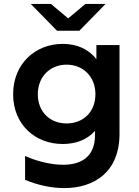

<svg xmlns="http://www.w3.org/2000/svg" viewBox="-20 -764 712 980"><path d="M108 32V154C173 181 242 196 308 196C460 196 590 115 590 -81V-534H472V-462C431 -515 370 -540 300 -540C160 -540 47 -438 47 -283C47 -128 160 -29 300 -29C366 -29 424 -50 465 -96V-75C465 41 389 77 302 77C235 77 160 56 108 32ZM320 -134C236 -134 173 -192 173 -283C173 -373 236 -434 320 -434C404 -434 467 -373 467 -283C467 -192 404 -134 320 -134ZM271 -607H385L519 -744H416L328 -670L240 -744H137Z"/></svg>

Font: Chess Sans SemiBold
Style: Regular
Weight: 600
Designer: Wolf Bōese
Foundry: Wolf Bōese
Version: Version 7.223;Glyphs 3.3 (3306)